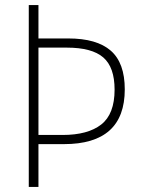

<svg xmlns="http://www.w3.org/2000/svg" viewBox="-20 -734 555 754"><path d="M470 -383Q470 -168 231 -168H131V0H93V-714H131V-583H248Q360 -583 415 -535Q470 -487 470 -383ZM226 -204Q325 -204 377.5 -245Q430 -286 430 -382Q430 -470 385.5 -508.5Q341 -547 242 -547H131V-204Z"/></svg>

Font: Noto Sans Telugu SemiCondensed ExtraLight
Style: Regular
Weight: 200
Width: 4
Designer: Jelle Bosma - Monotype Design Team
Foundry: Monotype Imaging Inc.
Version: Version 2.005; ttfautohint (v1.8.4.7-5d5b)